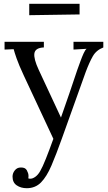

<svg xmlns="http://www.w3.org/2000/svg" viewBox="-20 -720 568 1011"><path d="M121 271Q90 271 68 256Q46 241 46 210Q46 192 58 177Q70 162 89 162Q113 161 121.5 177Q130 193 130 205Q130 208 130 211.5Q130 215 129 219Q132 221 140 221Q152 221 166 211Q180 201 191 182Q204 160 221.5 116Q239 72 261 11L105 -323Q79 -379 67.5 -412Q56 -445 52 -461L4 -459V-500H211V-470H207Q165 -467 161 -438.5Q157 -410 184 -352L301 -101Q324 -165 345 -227.5Q366 -290 387 -352Q395 -374 403.5 -397.5Q412 -421 420.5 -439.5Q429 -458 436 -463L367 -459V-500H524V-470Q487 -456 468.5 -423.5Q450 -391 431 -340L306 9Q276 93 251 151.5Q226 210 196 240.5Q166 271 121 271ZM134 -640V-700H399V-644Z"/></svg>

Font: Lora
Style: Regular
Weight: 400
Designer: Olga Karpushina, Alexei Vanyashin (Cyrillic)
Foundry: Cyreal
Version: Version 3.005; ttfautohint (v1.8.4.7-5d5b)